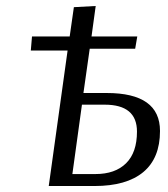

<svg xmlns="http://www.w3.org/2000/svg" viewBox="-20 -622 563 642"><path d="M300 -602 286 -500H439L432 -459H280L259 -311H337Q515 -311 515 -184Q515 -93 459 -46.5Q403 0 296 0H143L206 -453H83L87 -500H213L227 -598ZM330 -272H254L222 -40H299Q365 -40 401.5 -76Q438 -112 438 -182Q438 -272 330 -272Z"/></svg>

Font: ArsenalItalic
Style: Italic
Weight: 400
Italic angle: -9°
Designer: Andrij Shevchenko
Foundry: Stairsfor.com
Version: Version 1.000